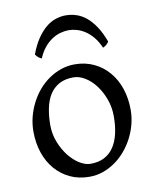

<svg xmlns="http://www.w3.org/2000/svg" viewBox="-80 -743 663 819"><g transform="rotate(-10 251.5 -333.0)"><path d="M388.2 -222.2Q388.2 -260.7 375.5 -295.7Q362.8 -330.6 342.8 -357.2Q322.8 -383.8 297.4 -399.4Q272 -415 247.1 -415Q210 -415 184.6 -400.9Q159.2 -386.7 143.8 -362.1Q128.4 -337.4 121.6 -303.7Q114.7 -270 114.7 -231Q114.7 -192.4 128.4 -157.5Q142.1 -122.6 162.8 -96.2Q183.6 -69.8 208.5 -54.4Q233.4 -39.1 255.9 -39.1Q290.5 -39.1 315.4 -52Q340.3 -64.9 356.4 -88.9Q372.6 -112.8 380.4 -146.5Q388.2 -180.2 388.2 -222.2ZM463.9 -236.8Q463.9 -204.1 455.6 -172.9Q447.3 -141.6 432.6 -113.8Q418 -85.9 397.5 -62.3Q377 -38.6 352.3 -21.5Q327.6 -4.4 299.8 5.1Q272 14.6 242.2 14.6Q195.8 14.6 158.4 -2.9Q121.1 -20.5 94.5 -51.3Q67.9 -82 53.5 -124.5Q39.1 -167 39.1 -216.8Q39.1 -249 47.1 -280.3Q55.2 -311.5 69.6 -339.6Q84 -367.7 104.2 -391.4Q124.5 -415 149.2 -432.1Q173.8 -449.2 202.4 -459Q231 -468.8 261.2 -468.8Q307.1 -468.8 344.5 -451.2Q381.8 -433.6 408.4 -402.6Q435.1 -371.6 449.5 -329.1Q463.9 -286.6 463.9 -236.8ZM102.5 -539.6Q117.2 -579.1 135.5 -606Q153.8 -632.8 174.1 -649.7Q194.3 -666.5 216.3 -673.8Q238.3 -681.2 260.3 -681.2Q284.2 -681.2 306.6 -673.8Q329.1 -666.5 349.4 -649.7Q369.6 -632.8 387.5 -606Q405.3 -579.1 419.9 -539.6Q414.1 -530.8 408.2 -526.1Q402.3 -521.5 394 -517.6Q381.8 -545.4 366 -564.5Q350.1 -583.5 332.5 -595Q314.9 -606.4 296.6 -611.6Q278.3 -616.7 262.2 -616.7Q245.1 -616.7 226.3 -611.6Q207.5 -606.4 189.7 -595Q171.9 -583.5 156 -564.5Q140.1 -545.4 128.4 -517.6Q120.1 -521.5 114.3 -526.1Q108.4 -530.8 102.5 -539.6Z"/></g></svg>

Font: Noto Serif Devanagari
Style: Bold
Weight: 700
Designer: Monotype Design Team
Foundry: Monotype Imaging Inc.
Version: Version 1.01